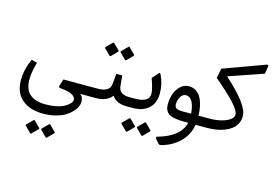

<svg xmlns="http://www.w3.org/2000/svg" viewBox="-138 -997 2515 1761"><g transform="rotate(15 1119.5 -117.0)"><path d="M418.5 342.8 476.1 400.4Q480 404.8 474.6 410.2L419.4 465.8Q413.1 472.2 406.2 465.8L351.6 411.1Q345.2 404.8 352.1 397.9L407.2 342.8Q412.6 337.4 418.5 342.8ZM271.5 342.8 329.1 400.4Q333 404.8 327.6 410.2L272.5 465.8Q265.6 472.2 259.3 465.8L204.6 411.1Q198.2 404.8 205.1 397.9L260.3 342.8Q265.6 337.4 271.5 342.8ZM328.1 175.3Q380.4 175.3 423.6 166.7Q466.8 158.2 492.7 145.5Q518.6 132.8 536.4 117.7Q554.2 102.5 561 90.6Q567.9 78.6 567.9 69.8Q567.9 52.7 556.4 39.3Q544.9 25.9 524.7 17.6Q504.4 9.3 481 4.4Q457.5 -0.5 428.7 -2.9Q412.1 -4.4 408 -8.5Q403.8 -12.7 406.7 -22L427.7 -87.9H706.5Q718.3 -87.9 718.3 -49.8V-37.6Q718.3 0 706.5 0L610.8 -0.5Q640.6 20.5 640.6 70.3Q640.6 90.8 629.6 115.5Q618.7 140.1 593.5 166.5Q568.4 192.9 533.2 214.1Q498 235.4 443.8 249.3Q389.6 263.2 325.7 263.2Q199.7 263.2 126 199.5Q52.2 135.7 52.2 17.1Q52.2 -82 100.1 -188L153.8 -171.9Q126 -80.1 126 -6.3Q126 175.3 328.1 175.3Z M938 -531.7 995.6 -474.1Q999.5 -469.7 994.1 -464.4L939 -408.7Q932.6 -402.3 925.8 -408.7L871.1 -463.4Q864.7 -469.7 871.6 -476.6L926.8 -531.7Q932.1 -537.1 938 -531.7ZM791 -531.7 848.6 -474.1Q852.5 -469.7 847.2 -464.4L792 -408.7Q785.2 -402.3 778.8 -408.7L724.1 -463.4Q717.8 -469.7 724.6 -476.6L779.8 -531.7Q785.2 -537.1 791 -531.7ZM701.2 -87.9H750Q866.2 -87.9 873.5 -163.1L882.8 -263.7H939L948.7 -162.6Q956.1 -87.9 1052.2 -87.9H1062Q1073.7 -87.9 1073.7 -49.8V-37.6Q1073.7 0 1062 0H1053.2Q950.7 0 910.6 -63.5Q864.7 0 752.4 0H701.2Q674.3 0 674.3 -37.6V-49.8Q674.3 -87.9 701.2 -87.9Z M1262.2 99.1 1319.8 156.7Q1323.7 161.1 1318.4 166.5L1263.2 222.2Q1256.8 228.5 1250 222.2L1195.3 167.5Q1189 161.1 1195.8 154.3L1251 99.1Q1256.3 93.8 1262.2 99.1ZM1115.2 99.1 1172.9 156.7Q1176.8 161.1 1171.4 166.5L1116.2 222.2Q1109.4 228.5 1103 222.2L1048.3 167.5Q1042 161.1 1048.8 154.3L1104 99.1Q1109.4 93.8 1115.2 99.1ZM1315.4 -192.4Q1315.4 -100.1 1259.5 -50Q1203.6 0 1108.4 0H1056.6Q1029.8 0 1029.8 -37.6V-49.8Q1029.8 -87.9 1056.6 -87.9H1106.9Q1241.2 -87.9 1241.2 -168.9Q1241.2 -212.4 1206.1 -310.5L1260.3 -373Q1267.6 -381.8 1277.3 -360.8Q1315.4 -282.2 1315.4 -192.4Z M1565.9 -87.9Q1613.8 -87.9 1640.1 -88.4Q1637.7 -118.2 1632.3 -143.3Q1627 -168.5 1616.9 -191.2Q1606.9 -213.9 1590.1 -226.8Q1573.2 -239.7 1551.3 -239.7Q1521.5 -239.7 1502 -208Q1482.4 -176.3 1482.4 -135.7Q1482.4 -122.6 1487.1 -113.5Q1491.7 -104.5 1498.5 -99.6Q1505.4 -94.7 1517.3 -92Q1529.3 -89.4 1539.6 -88.6Q1549.8 -87.9 1565.9 -87.9ZM1394.5 196.3Q1603 138.2 1635.7 0Q1585.4 0 1553 -2.2Q1520.5 -4.4 1491.2 -11.2Q1461.9 -18.1 1445.8 -31Q1429.7 -43.9 1420.4 -64.9Q1411.1 -85.9 1411.1 -116.7Q1411.1 -169.9 1427.7 -216.8Q1444.3 -263.7 1478.5 -294.9Q1512.7 -326.2 1557.6 -326.2Q1596.2 -326.2 1626 -306.6Q1655.8 -287.1 1673.6 -253.2Q1691.4 -219.2 1700.4 -177.5Q1709.5 -135.7 1710.4 -87.9H1766.1Q1777.8 -87.9 1777.8 -49.8V-37.6Q1777.8 0 1766.1 0H1706.1Q1689.9 98.6 1619.4 167Q1548.8 235.4 1449.7 261.2Q1430.7 266.6 1420.4 253.9L1396 224.6Q1376 201.2 1394.5 196.3Z M1760.7 0Q1733.9 0 1733.9 -37.6V-49.8Q1733.9 -87.9 1760.7 -87.9H1810.5Q1867.2 -87.9 1917.7 -99.1Q1968.3 -110.4 2002 -133.1Q2035.6 -155.8 2035.6 -185.5Q2035.6 -220.7 1973.1 -289.3Q1910.6 -357.9 1782.2 -466.3L1800.3 -558.1L2192.9 -701.7Q2203.1 -705.1 2207.5 -701.7Q2211.9 -698.2 2210 -687.5L2198.7 -617.2L1870.1 -504.4Q1988.8 -397.9 2046.4 -320.6Q2104 -243.2 2104 -188Q2104 -148.4 2087.6 -116.5Q2071.3 -84.5 2043.5 -63.2Q2015.6 -42 1977.5 -27.3Q1939.5 -12.7 1897.7 -6.3Q1856 0 1810.5 0Z"/></g></svg>

Font: Sahel FD-WOL
Style: FD-WOL
Weight: 400
Foundry: Saber Rastikerdar (saber.rastikerdar@gmail.com)
Version: Version 2.0.2